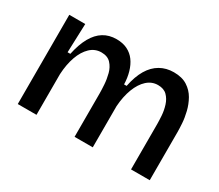

<svg xmlns="http://www.w3.org/2000/svg" viewBox="-100 -751 1105 969"><g transform="rotate(30 452.5 -266.5)"><path d="M72 0V-319V-520H165L159 -352H175Q188 -413 210.5 -453Q233 -493 265.5 -513Q298 -533 341 -533Q378 -533 405 -519.5Q432 -506 449.5 -482Q467 -458 476.5 -425Q486 -392 487 -354H502Q514 -414 537.5 -453.5Q561 -493 596 -513Q631 -533 675 -533Q723 -533 754 -513Q785 -493 802.5 -462Q820 -431 828.5 -396Q837 -361 839 -330Q841 -299 841 -280V0H732V-264Q732 -284 730 -313Q728 -342 719 -370.5Q710 -399 691 -418Q672 -437 638 -437Q602 -437 574.5 -412Q547 -387 530 -342.5Q513 -298 509 -240V0H403V-252Q403 -272 401 -303Q399 -334 391 -364.5Q383 -395 363.5 -416Q344 -437 308 -437Q271 -437 243.5 -411Q216 -385 200 -340Q184 -295 181 -237V0Z"/></g></svg>

Font: Bricolage Grotesque 48pt Condensed ExtraBold Medium
Style: Regular
Weight: 500
Version: Version 1.000;gftools[0.9.30]